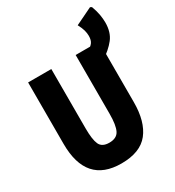

<svg xmlns="http://www.w3.org/2000/svg" viewBox="-218 -1052 1083 1189"><g transform="rotate(-30 323.5 -458.0)"><path d="M298 10Q433 10 493 -66Q553 -142 553 -281V-714H387V-294Q387 -212 368.5 -175.5Q350 -139 297 -139Q245 -139 229 -174.5Q213 -210 213 -290V-714H47V-275Q47 10 298 10ZM514 -597Q578 -639 612.5 -683Q647 -727 647 -797Q647 -822 642 -852Q637 -882 623 -920L612 -926L490 -867Q506 -837 511.5 -816Q517 -795 517 -776Q517 -745 504 -728Q491 -711 462 -695Z"/></g></svg>

Font: Noto Sans Mono Extra
Style: Regular
Weight: 800
Designer: Monotype Design Team
Foundry: Monotype Imaging Inc.
Version: Version 1.900